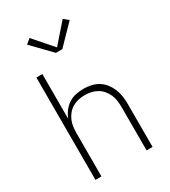

<svg xmlns="http://www.w3.org/2000/svg" viewBox="-229 -1081 1059 1194"><g transform="rotate(-30 300.0 -484.5)"><path d="M95 0V-735H138V-413Q148 -440 165 -462.5Q182 -485 205.5 -500.5Q229 -516 257 -522Q285 -528 313 -528Q341 -528 368 -522Q395 -516 418.5 -501.5Q442 -487 459 -465Q476 -443 486.5 -417.5Q497 -392 501 -365Q505 -338 505 -310V0H462V-310Q462 -333 459 -356Q456 -379 447 -400Q438 -421 423 -439Q408 -457 388 -468.5Q368 -480 345.5 -485Q323 -490 300 -490Q277 -490 254.5 -485Q232 -480 212 -468.5Q192 -457 177 -439Q162 -421 153 -400Q144 -379 141 -356Q138 -333 138 -310V0ZM277 -807 147 -941 181 -969 300 -833 419 -969 453 -941 323 -807Z"/></g></svg>

Font: Iosevka SS04 XLt Ex
Style: Regular
Weight: 200
Width: 7
Monospace: yes
Designer: Belleve Invis
Foundry: Belleve Invis
Version: Version 19.0.0; ttfautohint (v1.8.4)